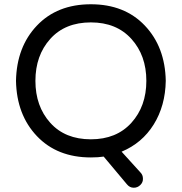

<svg xmlns="http://www.w3.org/2000/svg" viewBox="-20 -728 852 900"><path d="M757 -349Q755 -232 700.5 -144.5Q646 -57 550 -17L638 80Q650 92 650 109Q651 126 638 139Q625 152 607 152Q588 152 575 136L466 6Q441 10 406 10Q248 10 153 -90Q58 -190 55 -349Q58 -508 153 -608Q248 -708 406 -708Q564 -708 659 -608Q754 -508 757 -349ZM406 -75Q526 -75 596 -152.5Q666 -230 666 -349Q666 -468 596 -545.5Q526 -623 406 -623Q285 -623 215.5 -545.5Q146 -468 146 -349Q146 -230 215.5 -152.5Q285 -75 406 -75Z"/></svg>

Font: Varela Round
Style: Regular
Weight: 400
Designer: Joe Prince
Foundry: Joe Prince
Version: Version 1.000